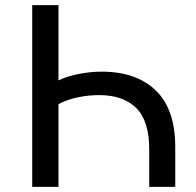

<svg xmlns="http://www.w3.org/2000/svg" viewBox="-20 -725 762 745"><path d="M105 0V-705H207V-413Q237 -428 283.5 -437.5Q330 -447 374 -447Q509 -447 584.5 -374Q660 -301 660 -155V0H559V-146Q559 -256 508.5 -306Q458 -356 365 -356Q324 -356 282.5 -347.5Q241 -339 207 -321V0Z"/></svg>

Font: Nunito Sans 7pt Medium
Style: Regular
Weight: 500
Designer: Vernon Adams
Foundry: Vernon Adams
Version: Version 3.101;gftools[0.9.27]